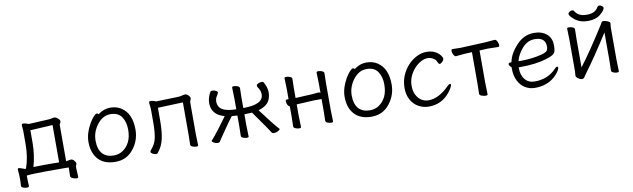

<svg xmlns="http://www.w3.org/2000/svg" viewBox="-44 -1151 5874 1782"><g transform="rotate(-10 2893.5 -260.0)"><path d="M192 -67Q246 -69 292 -69H370Q403 -69 434 -68V-420L223 -408V-292Q223 -178 192 -67ZM57 -81Q66 -80 112 -63L121 -64Q157 -164 157 -291V-416L153 -467Q153 -481 166.5 -481Q180 -481 199 -475Q218 -469 219 -468L411 -478Q427 -479 439 -482.5Q451 -486 462.5 -486Q474 -486 485 -478Q512 -458 512 -444Q512 -430 506 -423.5Q500 -417 500 -406V-67L545 -75Q562 -75 576 -58.5Q590 -42 590 -32.5Q590 -23 585.5 -15.5Q581 -8 581 11.5Q581 31 585 95V96Q585 106 568 106Q551 106 531.5 97Q512 88 512 75V74Q514 40 514 -6Q496 -7 470 -7H303Q179 -7 117 0Q117 49 120 100Q120 111 100.5 111Q81 111 64 104Q47 97 47 86V85Q50 60 50 22Q50 -16 45 -66V-68Q45 -81 57 -81Z M946 -43Q995 -43 1033.5 -69.5Q1072 -96 1095 -142Q1118 -188 1118 -258Q1118 -328 1085.5 -377Q1053 -426 980 -426Q907 -426 854.5 -357.5Q802 -289 802 -207.5Q802 -126 839.5 -84.5Q877 -43 946 -43ZM873 -445Q928 -486 988 -486Q1048 -486 1092 -457Q1185 -396 1185 -245Q1185 -143 1121 -62.5Q1057 18 951.5 18Q846 18 790.5 -42.5Q735 -103 735 -207Q735 -287 784 -374Q805 -410 825 -432Q845 -454 855.5 -454Q866 -454 873 -445Z M1729 -107 1732 -1Q1732 9 1714.5 9Q1697 9 1678.5 1.5Q1660 -6 1660 -19Q1660 -27 1660.5 -45Q1661 -63 1661.5 -81Q1662 -99 1662 -107V-417L1425 -408V-291Q1425 -185 1409.5 -115.5Q1394 -46 1349 7Q1345 12 1332 12Q1319 12 1302.5 2.5Q1286 -7 1286 -15Q1286 -23 1291 -30Q1337 -80 1348 -139.5Q1359 -199 1359 -281V-387Q1359 -417 1356 -438Q1353 -459 1353 -466.5Q1353 -474 1355 -478Q1358 -482 1369.5 -482Q1381 -482 1400.5 -476Q1420 -470 1421 -469L1623 -475Q1649 -476 1665.5 -481Q1682 -486 1695.5 -486Q1709 -486 1724.5 -471Q1740 -456 1740 -445Q1740 -434 1734.5 -424.5Q1729 -415 1729 -402Z M2137 -18 2139 -106V-209L2087 -213Q2051 -168 2009 -105.5Q1967 -43 1952 -22L1938 0Q1932 10 1915.5 10Q1899 10 1881 0.5Q1863 -9 1863 -18Q1863 -21 1870.5 -28Q1878 -35 1901 -63.5Q1924 -92 1949 -125Q1974 -158 1994 -186Q2014 -214 2022 -224Q1975 -238 1952 -257Q1901 -296 1901 -368Q1901 -419 1931 -470Q1935 -477 1950 -477Q1965 -477 1981.5 -469.5Q1998 -462 1998 -452Q1998 -442 1983 -420.5Q1968 -399 1968 -370Q1968 -341 1982 -319Q2013 -270 2139 -268V-366L2136 -473Q2136 -483 2153.5 -483Q2171 -483 2189 -475.5Q2207 -468 2207 -455L2205 -366V-268Q2395 -268 2395 -364Q2395 -402 2370 -434Q2365 -442 2365 -452Q2365 -462 2381.5 -469.5Q2398 -477 2413 -477Q2428 -477 2432 -470Q2462 -419 2462 -374Q2462 -297 2415 -259Q2386 -236 2341 -223Q2464 -59 2500 -23Q2503 -22 2503 -18Q2503 -9 2483.5 0.5Q2464 10 2447 10Q2430 10 2424 0Q2418 -10 2400 -36.5Q2382 -63 2359 -96Q2336 -129 2313.5 -160.5Q2291 -192 2277 -212Q2220 -209 2205 -209V-106L2208 0Q2208 10 2190.5 10Q2173 10 2155 2.5Q2137 -5 2137 -18Z M2933 -20 2935 -108V-224H2866L2712 -216L2699 -215V-108L2702 -2Q2702 8 2684.5 8Q2667 8 2649 0.5Q2631 -7 2631 -20L2633 -108V-208Q2621 -211 2612.5 -228Q2604 -245 2604 -260.5Q2604 -276 2617 -276H2633V-367L2630 -474Q2630 -484 2647.5 -484Q2665 -484 2683 -476.5Q2701 -469 2701 -456L2699 -367V-275Q2702 -276 2706 -276H2711L2865 -284Q2880 -285 2894.5 -287Q2909 -289 2918.5 -289Q2928 -289 2935 -282V-367L2932 -474Q2932 -484 2949.5 -484Q2967 -484 2985 -476.5Q3003 -469 3003 -456L3001 -367V-108L3004 -2Q3004 8 2986.5 8Q2969 8 2951 0.5Q2933 -7 2933 -20Z M3360 -43Q3409 -43 3447.5 -69.5Q3486 -96 3509 -142Q3532 -188 3532 -258Q3532 -328 3499.5 -377Q3467 -426 3394 -426Q3321 -426 3268.5 -357.5Q3216 -289 3216 -207.5Q3216 -126 3253.5 -84.5Q3291 -43 3360 -43ZM3287 -445Q3342 -486 3402 -486Q3462 -486 3506 -457Q3599 -396 3599 -245Q3599 -143 3535 -62.5Q3471 18 3365.5 18Q3260 18 3204.5 -42.5Q3149 -103 3149 -207Q3149 -287 3198 -374Q3219 -410 3239 -432Q3259 -454 3269.5 -454Q3280 -454 3287 -445Z M4084 -56Q4012 18 3905 18Q3853 18 3808.5 -6.5Q3764 -31 3737.5 -78.5Q3711 -126 3711 -190Q3711 -254 3733.5 -307Q3756 -360 3793 -400Q3830 -440 3876 -463Q3922 -486 3965.5 -486Q4009 -486 4037 -474.5Q4065 -463 4081.5 -447Q4098 -431 4105.5 -417.5Q4113 -404 4113 -401Q4113 -385 4098 -370Q4083 -355 4074 -355Q4065 -355 4062 -360Q4055 -374 4048 -387Q4041 -400 4030 -407Q4001 -427 3970 -427Q3939 -427 3905.5 -409Q3872 -391 3844 -360Q3779 -288 3779 -199Q3779 -147 3798 -112Q3838 -40 3912 -40Q4008 -40 4108 -140Q4123 -155 4132 -155Q4141 -155 4141 -146Q4141 -137 4127 -111.5Q4113 -86 4084 -56Z M4457 -115 4460 0Q4460 10 4441.5 10Q4423 10 4403 2.5Q4383 -5 4383 -18Q4383 -26 4383.5 -46.5Q4384 -67 4384.5 -87.5Q4385 -108 4385 -115V-410L4317 -407Q4293 -406 4269 -402.5Q4245 -399 4233 -399Q4221 -399 4210.5 -418Q4200 -437 4200 -453.5Q4200 -470 4213 -470L4285 -468L4529 -479Q4554 -481 4578 -483.5Q4602 -486 4613.5 -486Q4625 -486 4635 -467Q4645 -448 4645 -431.5Q4645 -415 4633 -415L4547 -417H4530L4457 -413Z M4816 -252Q4928 -252 5023 -278Q5059 -289 5069.5 -302Q5080 -315 5080 -341Q5080 -428 4979 -428Q4910 -428 4860 -370.5Q4810 -313 4796 -252ZM4720 -254 4730 -255Q4745 -334 4816 -410Q4887 -486 4980 -486Q5042 -486 5078 -464Q5146 -425 5146 -340Q5146 -306 5140.5 -286Q5135 -266 5115 -253.5Q5095 -241 5050 -227Q4950 -196 4801 -196H4788V-186Q4788 -121 4821.5 -81Q4855 -41 4912 -41Q5038 -41 5116 -125Q5129 -140 5139 -140Q5149 -140 5149 -129.5Q5149 -119 5134.5 -96Q5120 -73 5090 -46Q5017 18 4905 18Q4854 18 4812.5 -7.5Q4771 -33 4747 -81Q4723 -129 4723 -195V-209Q4701 -226 4701 -240Q4701 -254 4720 -254Z M5626 -18 5628 -106V-377Q5494 -166 5389 -25Q5379 -12 5371.5 0.5Q5364 13 5348 13Q5332 13 5312.5 -1Q5293 -15 5293 -29V-31Q5296 -58 5296 -86V-364L5293 -471Q5293 -481 5310.5 -481Q5328 -481 5346 -473.5Q5364 -466 5364 -453L5362 -364V-94Q5466 -231 5608 -456Q5613 -464 5618 -473.5Q5623 -483 5634.5 -483Q5646 -483 5661 -478Q5698 -467 5698 -452L5694 -415V-106L5697 0Q5697 10 5679.5 10Q5662 10 5644 2.5Q5626 -5 5626 -18ZM5660 -604Q5660 -583 5616 -545.5Q5572 -508 5496.5 -508Q5421 -508 5371 -550Q5329 -584 5329 -604Q5329 -612 5341.5 -621.5Q5354 -631 5366.5 -631Q5379 -631 5385 -621Q5416 -567 5495 -567Q5533 -567 5560 -578.5Q5587 -590 5605 -621Q5611 -631 5623.5 -631Q5636 -631 5648 -621.5Q5660 -612 5660 -604Z"/></g></svg>

Font: LXGW WenKai Lite
Style: Regular
Weight: 400
Designer: LXGW / Fontworks Inc.
Foundry: LXGW / Fontworks Inc.
Version: Version 1.511; March 25, 2025